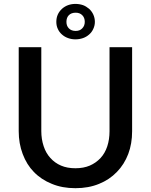

<svg xmlns="http://www.w3.org/2000/svg" viewBox="-20 -964 779 992"><path d="M369.6 -94.7Q411.6 -94.7 443.8 -108.4Q475.6 -122.1 499.5 -147.5Q522.5 -172.4 534.2 -208Q545.9 -243.2 545.9 -286.1V-720.2H662.6V-286.1Q662.6 -221.2 642.6 -168.5Q622.1 -114.7 584 -75.7Q545.4 -35.6 492.2 -14.2Q438 8.3 369.6 8.3Q301.3 8.3 247.6 -14.2Q192.9 -36.1 154.8 -75.7Q118.2 -112.8 97.2 -168.5Q76.7 -222.7 76.7 -286.1V-720.2H193.4V-286.6Q193.4 -245.1 205.6 -208.5Q217.3 -172.9 240.2 -147.9Q263.2 -122.1 295.4 -108.4Q327.1 -94.7 369.6 -94.7ZM271 -851.1Q271 -872.1 278.8 -889.2Q286.1 -905.3 300.3 -918.5Q314.5 -931.2 332 -937.5Q349.6 -943.8 369.6 -943.8Q390.1 -943.8 408.7 -937.5Q424.8 -931.6 440.4 -918.5Q454.6 -905.3 461.9 -889.2Q470.2 -871.1 470.2 -851.1Q470.2 -832 461.9 -814.5Q454.6 -797.9 440.4 -785.6Q425.8 -772.9 408.7 -767.1Q390.1 -760.7 369.6 -760.7Q349.6 -760.7 332 -767.1Q314 -773.4 300.3 -785.6Q286.1 -797.9 278.8 -814.5Q271 -830.6 271 -851.1ZM323.2 -851.1Q323.2 -830.1 335.9 -817.4Q348.6 -804.2 371.1 -804.2Q392.6 -804.2 404.8 -817.4Q418 -830.6 418 -851.1Q418 -872.6 404.8 -885.7Q392.1 -898.4 371.1 -898.4Q348.6 -898.4 335.9 -885.7Q323.2 -873 323.2 -851.1Z"/></svg>

Font: Lato-SemiBold
Style: Regular
Weight: 500
Designer: Lukasz Dziedzic with Adam Twardoch and Botio Nikoltchev
Foundry: tyPoland Lukasz Dziedzic
Version: ""